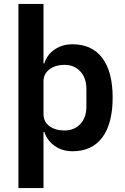

<svg xmlns="http://www.w3.org/2000/svg" viewBox="-20 -760 640 980"><path d="M74 -740H202V-436H206Q220 -481 259 -507.5Q298 -534 350 -534Q450 -534 502.5 -463.5Q555 -393 555 -262Q555 -130 502.5 -59Q450 12 350 12Q298 12 259.5 -15Q221 -42 206 -87H202V200H74ZM309 -94Q359 -94 390 -127Q421 -160 421 -216V-306Q421 -362 390 -395.5Q359 -429 309 -429Q263 -429 232.5 -406Q202 -383 202 -345V-179Q202 -138 232.5 -116Q263 -94 309 -94Z"/></svg>

Font: IBM Plex Sans Arabic SemiBold
Style: Regular
Weight: 600
Designer: Mike Abbink, Paul van der Laan, Pieter van Rosmalen, Wael Morcos, Khajak Apelian
Foundry: Bold Monday
Version: Version 1.1